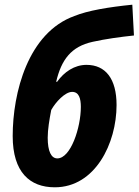

<svg xmlns="http://www.w3.org/2000/svg" viewBox="-20 -787 590 817"><path d="M213 10C385 10 476 -177 476 -340C476 -452 429 -511 348 -511C297 -511 253 -481 223 -439H219C241 -533 283 -589 374 -609C427 -621 493 -630 550 -636L543 -767C443 -757 353 -742 297 -719C99 -648 34 -392 34 -208C34 -54 107 10 213 10ZM224 -113C198 -113 183 -143 183 -201C183 -235 190 -278 198 -319C217 -353 257 -396 287 -396C316 -396 324 -368 324 -332C324 -244 281 -113 224 -113Z"/></svg>

Font: Noto Sans Display SemiCondensed Extra
Style: Italic
Weight: 800
Width: 4
Italic angle: -12°
Designer: Monotype Design Team
Foundry: Monotype Imaging Inc.
Version: Version 1.900